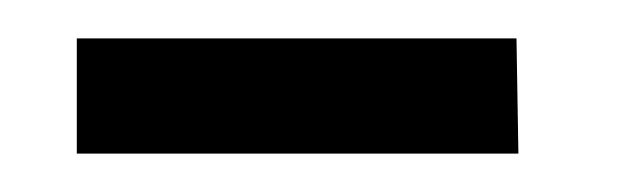

<svg xmlns="http://www.w3.org/2000/svg" viewBox="-20 -602 334 100"><path d="M20 -582H249L250 -522H20Z"/></svg>

Font: Nata Sans
Style: Regular
Weight: 400
Designer: Daniel Uzquiano Cruz
Version: Version 1.001